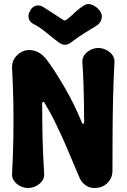

<svg xmlns="http://www.w3.org/2000/svg" viewBox="-20 -926 630 956"><path d="M450 10Q425 10 405.5 -4Q386 -18 376 -41Q346 -111 324.5 -162.5Q303 -214 285.5 -252Q268 -290 254 -318.5Q240 -347 227 -370Q214 -393 201 -415Q198 -419 194 -418.5Q190 -418 190 -412Q190 -322 192 -237Q194 -152 200 -60Q201 -40 189.5 -24.5Q178 -9 159 0.5Q140 10 119 10Q99 10 80.5 0.5Q62 -9 50.5 -24.5Q39 -40 40 -60Q45 -152 46.5 -238.5Q48 -325 46.5 -411Q45 -497 40 -589Q39 -614 51.5 -634Q64 -654 84 -665.5Q104 -677 125 -677Q148 -677 170 -666Q192 -655 213 -628Q230 -606 252 -572Q274 -538 298.5 -496.5Q323 -455 346 -408.5Q369 -362 388 -315Q391 -309 395 -309.5Q399 -310 399 -318Q399 -370 398 -417.5Q397 -465 395.5 -513.5Q394 -562 390 -617Q389 -637 400.5 -652.5Q412 -668 430.5 -677.5Q449 -687 469 -687Q490 -687 509 -677.5Q528 -668 539.5 -652.5Q551 -637 550 -617Q545 -525 543 -436.5Q541 -348 540.5 -258.5Q540 -169 540 -77Q540 -40 515 -15Q490 10 450 10ZM479 -868Q487 -858 487 -844.5Q487 -831 480.5 -819Q474 -807 462 -799Q422 -775 394 -757Q366 -739 334 -715Q303 -691 272 -715Q239 -740 207 -766.5Q175 -793 144 -808Q127 -818 123 -835.5Q119 -853 128 -868L129 -871Q141 -894 160.5 -898Q180 -902 197 -890Q223 -874 246 -858.5Q269 -843 296 -826Q299 -825 302 -824.5Q305 -824 309 -826Q332 -843 352 -863Q372 -883 400 -900Q417 -911 440 -901.5Q463 -892 478 -871Z"/></svg>

Font: Winky Sans SemiBold
Style: Regular
Weight: 600
Designer: Simon Atzbach
Foundry: typofactur
Version: Version 1.205